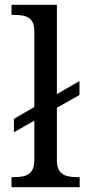

<svg xmlns="http://www.w3.org/2000/svg" viewBox="-20 -780 364 800"><path d="M28 0V-42H41Q64 -42 82.5 -47Q101 -52 112 -67.5Q123 -83 123 -114V-277L38 -229V-285L123 -334V-650Q123 -680 111.5 -694.5Q100 -709 81.5 -713.5Q63 -718 41 -718H28V-760H217V-388L311 -442V-384L217 -331V-114Q217 -83 228 -67.5Q239 -52 258 -47Q277 -42 299 -42H312V0Z"/></svg>

Font: Noto Serif Test
Style: Regular
Weight: 400
Version: Version 1.000